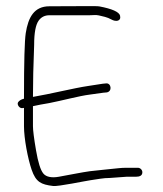

<svg xmlns="http://www.w3.org/2000/svg" viewBox="-20 -640 545 642"><path d="M456 -64C456 -71.9 448.9 -79 441 -79H402.5C393.5 -79 384.5 -78.5 375.5 -77.5C337.8 -73.3 311.6 -71.3 280.4 -67.5C260.5 -65.1 195.1 -52.1 176.8 -49C153.2 -44.7 134.4 -48.2 125 -59.7C115.5 -71.1 107.4 -96.9 100.5 -137.2C93.6 -177.5 90.2 -204.4 90.2 -218V-285C106.6 -288.6 124.5 -292.1 144 -295.2C185.4 -303.1 245.4 -319.4 280.2 -323.7C303 -326.6 318.1 -328.7 325.6 -330L337 -331C356.6 -334.3 351.9 -364.1 333.6 -361L323.2 -360C315.7 -358.7 299.7 -356.2 275.2 -352.6C227.2 -345.6 148.4 -325.7 90.2 -316C90.2 -365.3 91.5 -423.3 94.2 -490C94.2 -530 99.2 -557 109.2 -571C117.8 -583 129.8 -589 145.2 -589H279.2C290.7 -589 300.6 -590.8 310.4 -588.5C322.9 -585.6 338.9 -582.7 352 -575.1C367.1 -566.4 385.9 -568.6 381.5 -587.5C378.5 -600.4 353.7 -610.7 312.8 -618.5C308 -619.5 291.7 -619.8 264 -619.5C236.3 -619.2 197.6 -619 145.2 -619C94.2 -619 74.4 -582.3 66.1 -529.3C62.2 -504 60.2 -432.9 60.2 -316V-310C50.6 -307.6 44 -303.5 40.3 -297.8C35.9 -290.8 45.2 -274.7 58.2 -279H60.2V-218C60.2 -176.8 73 -109.9 85.7 -72.7C100.1 -30.9 117.3 -23 157.5 -18.1C173.9 -15.7 268.3 -35.6 283.2 -37.5C306 -40.4 323.8 -45 348 -45L403 -49H434.5C447.6 -49 456 -53.1 456 -64Z"/></svg>

Font: MewTooHand
Style: Condensed
Weight: 400
Designer: Mew Too, Robert Jablonski
Version: Version 0.77